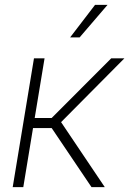

<svg xmlns="http://www.w3.org/2000/svg" viewBox="-20 -769 531 789"><path d="M32.2 0 119.6 -529.3H163.1L122.6 -284.2H192.4L437 -529.3H491.2L231 -267.1L410.6 0H356L192.4 -242.7H115.7L75.7 0ZM268.1 -615.2 370.6 -749H421.9L307.1 -615.2Z"/></svg>

Font: Inter 24pt ExtraLight
Style: Italic
Weight: 250
Italic angle: -9.3988°
Version: Version 4.001;git-66647c0bb